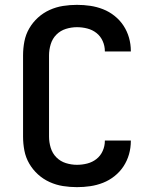

<svg xmlns="http://www.w3.org/2000/svg" viewBox="-20 -763 640 791"><path d="M297 8Q268 8 239.5 3.5Q211 -1 184.5 -13Q158 -25 136.5 -44.5Q115 -64 100.5 -89Q86 -114 80.5 -142.5Q75 -171 75 -200V-535Q75 -564 80.5 -592.5Q86 -621 100.5 -646Q115 -671 136.5 -690.5Q158 -710 184.5 -722Q211 -734 239.5 -738.5Q268 -743 297 -743Q325 -743 352 -739Q379 -735 404.5 -725Q430 -715 452 -697.5Q474 -680 489 -657Q504 -634 511.5 -607.5Q519 -581 519 -553Q519 -553 519 -552.5Q519 -552 519 -551H412Q412 -552 412 -552Q412 -552 412 -552Q412 -574 403 -594Q394 -614 377.5 -627Q361 -640 340 -645.5Q319 -651 297 -651Q274 -651 251.5 -644Q229 -637 212.5 -620.5Q196 -604 189 -581Q182 -558 182 -535V-200Q182 -177 189 -154Q196 -131 212.5 -114.5Q229 -98 251.5 -91Q274 -84 297 -84Q319 -84 340 -89.5Q361 -95 377.5 -108Q394 -121 403 -141Q412 -161 412 -183Q412 -183 412 -183Q412 -183 412 -184H519Q519 -183 519 -182.5Q519 -182 519 -182Q519 -154 511.5 -127.5Q504 -101 489 -78Q474 -55 452 -37.5Q430 -20 404.5 -10Q379 0 352 4Q325 8 297 8Z"/></svg>

Font: Zed Mono Semibold Extended
Style: Regular
Weight: 600
Width: 7
Monospace: yes
Designer: Belleve Invis
Foundry: Belleve Invis
Version: Version 1.0.0; ttfautohint (v1.8.4)